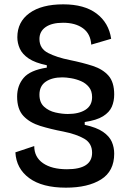

<svg xmlns="http://www.w3.org/2000/svg" viewBox="-20 -695 597 886"><path d="M284 171Q175 171 115 127Q55 83 51 8L138 -21Q138 30 178.5 58Q219 86 289 86Q405 86 405 10Q405 -34 368.5 -55Q332 -76 272 -88Q214 -99 165.5 -114Q117 -129 88 -160Q59 -191 59 -249Q59 -300 89 -335.5Q119 -371 196 -383V-394Q142 -405 112.5 -425Q83 -445 71.5 -470.5Q60 -496 60 -523Q60 -594 116 -634.5Q172 -675 272 -675Q369 -675 425.5 -632.5Q482 -590 493 -516L401 -489Q398 -539 363 -564.5Q328 -590 271 -590Q219 -590 190.5 -570Q162 -550 162 -515Q162 -471 202 -450.5Q242 -430 302 -418Q361 -406 407.5 -391Q454 -376 480.5 -346Q507 -316 507 -259Q507 -228 496 -202.5Q485 -177 455.5 -158.5Q426 -140 371 -132V-119Q426 -107 455.5 -86.5Q485 -66 496 -40.5Q507 -15 507 14Q507 95 446.5 133Q386 171 284 171ZM293 -169Q344 -169 374.5 -188.5Q405 -208 405 -247Q405 -275 390.5 -293Q376 -311 354 -320.5Q332 -330 308.5 -334Q285 -338 268 -338Q220 -338 191 -318Q162 -298 162 -258Q162 -222 183.5 -202.5Q205 -183 235.5 -176Q266 -169 293 -169Z"/></svg>

Font: Bricolage Grotesque 10pt Medium
Style: Regular
Weight: 500
Designer: Mathieu Triay
Foundry: Atelier Triay
Version: Version 1.000; ttfautohint (v1.8.4.7-5d5b);gftools[0.9.32]